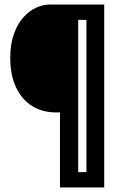

<svg xmlns="http://www.w3.org/2000/svg" viewBox="-20 -680 539 842"><path d="M243 142V-187H225Q166 -187 121 -215Q76 -243 50.5 -296.5Q25 -350 25 -426Q25 -488 41.5 -532.5Q58 -577 83.5 -605Q109 -633 139 -646.5Q169 -660 196 -660H323V142ZM297 142V75H392V142ZM359 142V-660H437V142ZM290 -593V-660H401V-593Z"/></svg>

Font: Bricolage Grotesque Condensed Medium
Style: Regular
Weight: 500
Width: 3
Designer: Mathieu Triay
Foundry: Atelier Triay
Version: Version 1.000;gftools[0.9.30]